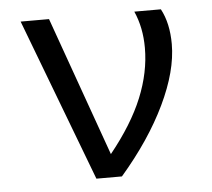

<svg xmlns="http://www.w3.org/2000/svg" viewBox="-44 -575 687 622"><g transform="rotate(-5 300.0 -264.0)"><path d="M526.4 -413.1Q526.4 -325.7 474.6 -217.8Q422.9 -109.9 328.1 0H245.1L44.9 -528.3H137.2L298.8 -75.2Q371.6 -165.5 405 -247.3Q438.5 -329.1 438.5 -408.7Q438.5 -474.6 414.6 -528.3H501Q526.4 -481 526.4 -413.1Z"/></g></svg>

Font: Courier New
Style: Regular
Weight: 400
Designer: Steve Matteson
Foundry: Ascender Corporation
Version: Version 2.00.3